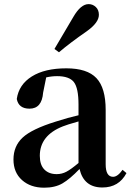

<svg xmlns="http://www.w3.org/2000/svg" viewBox="-20 -875 621 911"><path d="M238.3 -642.6 328.1 -794.9Q363.3 -855.5 400.4 -855.5Q419.9 -855.5 434.6 -841.8Q449.2 -828.1 449.2 -804.7Q449.2 -767.6 391.6 -726.6Q312.5 -671.9 259.8 -627ZM352.5 -101.6V-298.8Q293.9 -282.2 278.3 -275.4Q168.9 -232.4 168.9 -135.7Q168.9 -92.8 190.4 -70.8Q211.9 -48.8 249 -48.8Q273.4 -48.8 294.9 -60.1Q316.4 -71.3 352.5 -101.6ZM561.5 -69.3 580.1 -53.7Q543.9 14.6 465.8 14.6Q377.9 14.6 357.4 -73.2Q311.5 -25.4 276.4 -4.9Q241.2 15.6 189.5 15.6Q125 15.6 84.5 -20.5Q43.9 -56.6 43.9 -118.2Q43.9 -181.6 87.4 -222.2Q130.9 -262.7 244.1 -297.9Q304.7 -317.4 352.5 -328.1V-378.9Q352.5 -457 330.6 -485.4Q308.6 -513.7 251 -513.7Q225.6 -513.7 199.2 -507.8L184.6 -435.5Q178.7 -359.4 120.1 -359.4Q68.4 -359.4 59.6 -405.3Q69.3 -473.6 130.9 -512.2Q192.4 -550.8 294.9 -550.8Q393.6 -550.8 437.5 -504.4Q481.4 -458 481.4 -353.5V-95.7Q481.4 -36.1 516.6 -36.1Q538.1 -36.1 561.5 -69.3Z"/></svg>

Font: GenRyuMin TW TTF Bold
Style: Regular
Weight: 700
Version: Version 1.300